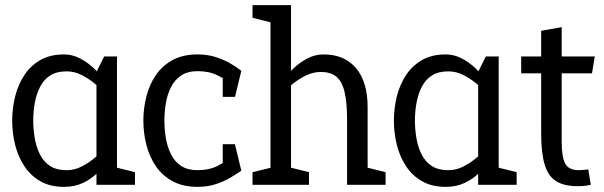

<svg xmlns="http://www.w3.org/2000/svg" viewBox="-20 -720 2352 748"><path d="M355.8 -440 435.8 -430V0H355.8ZM355.8 -440 385.8 -500H435.8V-430ZM397.5 -153.3 424.2 -145Q424.2 -145 417.2 -129.5Q410.2 -114 395.9 -91.2Q381.7 -68.5 358.8 -45.8Q336 -23 303.6 -7.5Q271.2 8 229.2 8L239.2 -57Q270.5 -57 298.6 -71.5Q326.7 -86 349.2 -105.2Q371.8 -124.3 384.7 -138.8Q397.5 -153.3 397.5 -153.3ZM397.5 -346.7Q397.5 -346.7 384.7 -361.2Q371.8 -375.7 349.2 -394.3Q326.7 -413 298.6 -427.5Q270.5 -442 239.2 -442L229.2 -508Q262.2 -508 291.7 -492.5Q321.2 -477 345.4 -454.2Q369.7 -431.5 387.4 -408.8Q405.2 -386 414.7 -370.5Q424.2 -355 424.2 -355ZM239.2 -442Q200.3 -442 175.2 -425.7Q150.2 -409.3 135.9 -381.2Q121.7 -353.2 115.6 -319.2Q109.5 -285.3 109.5 -250Q109.5 -214.7 115.6 -180.2Q121.7 -145.8 135.9 -117.8Q150.2 -89.7 175.2 -73.3Q200.3 -57 239.2 -57L229.2 8Q175.5 8 137.2 -14Q98.8 -36 74.6 -73Q50.3 -110 38.9 -156Q27.5 -202 27.5 -250Q27.5 -298 38.9 -344Q50.3 -390 74.6 -427Q98.8 -464 137.2 -486Q175.5 -508 229.2 -508ZM425.8 0 419.2 -70.8 505.8 -49.2V0Z M750.2 8Q692.7 8 652.3 -14Q612 -36 586.9 -73Q561.8 -110 550.2 -156Q538.5 -202 538.5 -250Q538.5 -298 550.2 -344Q561.8 -390 586.9 -427Q612 -464 652.3 -486Q692.7 -508 750.2 -508V-442.8Q711.2 -442.8 686.1 -426.1Q661 -409.3 646.8 -381.7Q632.5 -354 626.5 -319.7Q620.5 -285.3 620.5 -250Q620.5 -214.7 626.5 -180.2Q632.5 -145.8 646.8 -117.8Q661 -89.7 686.1 -73.3Q711.2 -57 750.2 -57ZM749.2 8V-57Q794.7 -57 828 -73.9Q861.3 -90.8 881.8 -105.8L920.2 -55Q904.3 -44 879.5 -29Q854.7 -14 822.1 -3Q789.5 8 749.2 8ZM881.8 -395Q860.5 -410 827.7 -426.4Q794.8 -442.8 749.3 -442.8V-508Q789.7 -508 822.6 -497Q855.5 -486 880.3 -471.1Q905.2 -456.2 920.2 -444.2ZM847.7 -158.3H895.2L920.2 -55H847.7ZM847.8 -342.5 847.7 -444 920.2 -444.2 895.5 -342.5Z M1332.2 -250Q1332.2 -322.3 1321.9 -363.6Q1311.7 -404.8 1289.2 -422.2Q1266.8 -439.7 1230.5 -439.7L1240.5 -508Q1322 -508 1367.1 -454.5Q1412.2 -401 1412.2 -302V-250ZM1113.8 0H1033.8V-700H1113.8ZM1332.2 0V-250H1412.2V0ZM1072.2 -346.7 1045.5 -355Q1045.5 -355 1055 -370.5Q1064.5 -386 1082.2 -408.8Q1100 -431.5 1124.2 -454.2Q1148.5 -477 1178 -492.5Q1207.5 -508 1240.5 -508L1230.5 -439.7Q1200 -439.7 1171.5 -425.7Q1143 -411.7 1120.4 -393.2Q1097.8 -374.7 1085 -360.7Q1072.2 -346.7 1072.2 -346.7ZM963.8 -700H1043.8L1048.7 -629.2L963.8 -650.8ZM1402.2 0 1395.5 -70.8 1482.2 -49.2V0ZM1103.8 0 1097.2 -70.8 1183.8 -49.2V0ZM963.8 0V-49.2L1048.8 -70L1043.8 0Z M1842.8 -440 1922.8 -430V0H1842.8ZM1842.8 -440 1872.8 -500H1922.8V-430ZM1884.5 -153.3 1911.2 -145Q1911.2 -145 1904.2 -129.5Q1897.2 -114 1882.9 -91.2Q1868.7 -68.5 1845.8 -45.8Q1823 -23 1790.6 -7.5Q1758.2 8 1716.2 8L1726.2 -57Q1757.5 -57 1785.6 -71.5Q1813.7 -86 1836.2 -105.2Q1858.8 -124.3 1871.7 -138.8Q1884.5 -153.3 1884.5 -153.3ZM1884.5 -346.7Q1884.5 -346.7 1871.7 -361.2Q1858.8 -375.7 1836.2 -394.3Q1813.7 -413 1785.6 -427.5Q1757.5 -442 1726.2 -442L1716.2 -508Q1749.2 -508 1778.7 -492.5Q1808.2 -477 1832.4 -454.2Q1856.7 -431.5 1874.4 -408.8Q1892.2 -386 1901.7 -370.5Q1911.2 -355 1911.2 -355ZM1726.2 -442Q1687.3 -442 1662.2 -425.7Q1637.2 -409.3 1622.9 -381.2Q1608.7 -353.2 1602.6 -319.2Q1596.5 -285.3 1596.5 -250Q1596.5 -214.7 1602.6 -180.2Q1608.7 -145.8 1622.9 -117.8Q1637.2 -89.7 1662.2 -73.3Q1687.3 -57 1726.2 -57L1716.2 8Q1662.5 8 1624.2 -14Q1585.8 -36 1561.6 -73Q1537.3 -110 1525.9 -156Q1514.5 -202 1514.5 -250Q1514.5 -298 1525.9 -344Q1537.3 -390 1561.6 -427Q1585.8 -464 1624.2 -486Q1662.5 -508 1716.2 -508ZM1912.8 0 1906.2 -70.8 1992.8 -49.2V0Z M2010.5 -434.2V-500H2297.2L2286.3 -434.2ZM2271.8 -60 2281.8 0Q2267.8 3 2256.6 4.2Q2245.3 5.3 2229.8 5.3Q2178.2 5.3 2147.2 -13.8Q2116.2 -32.8 2102.2 -77.9Q2088.3 -123 2088.3 -200V-600L2168.3 -614.2V-167Q2168.3 -106.5 2182.4 -81.8Q2196.5 -57 2234.8 -57Q2243.8 -57 2252.3 -58Q2260.8 -59 2271.8 -60Z"/></svg>

Font: Epunda Slab Light
Style: Regular
Weight: 300
Designer: Simon Atzbach
Foundry: typofactur
Version: Version 1.102